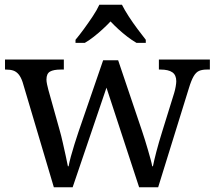

<svg xmlns="http://www.w3.org/2000/svg" viewBox="-20 -786 902 806"><path d="M75 -441Q68 -462 58.5 -473.5Q49 -485 36.5 -489.5Q24 -494 4 -494H1V-536H248V-494H235Q205 -494 190 -485.5Q175 -477 175 -452Q175 -444 177.5 -432Q180 -420 183 -409L230 -241Q237 -217 243.5 -187.5Q250 -158 256 -131.5Q262 -105 265 -88H268Q271 -105 277.5 -129Q284 -153 292.5 -180Q301 -207 309 -231L413 -533H476L576 -237Q582 -219 588.5 -198.5Q595 -178 601 -157Q607 -136 612 -118Q617 -100 619 -88H622Q627 -113 636.5 -149.5Q646 -186 661 -234L711 -395Q715 -408 717.5 -422.5Q720 -437 720 -445Q720 -471 703.5 -482.5Q687 -494 654 -494H647V-536H861V-494H848Q829 -494 816 -488.5Q803 -483 793 -466Q783 -449 773 -416L644 0H564L427 -418L285 0H206ZM297 -619Q313 -638 332 -664Q351 -690 369 -717Q387 -744 397 -766H492Q503 -744 520.5 -717Q538 -690 557.5 -664Q577 -638 592 -619V-606H553Q534 -617 514.5 -632Q495 -647 477 -663.5Q459 -680 444 -696Q429 -680 411 -663.5Q393 -647 374 -632Q355 -617 336 -606H297Z"/></svg>

Font: Noto Serif Bengali
Style: Regular
Weight: 400
Designer: Juan Bruce, Universal Thirst, Indian Type Foundry and the Monotype Design Team.
Foundry: Monotype Imaging Inc.
Version: Version 2.003